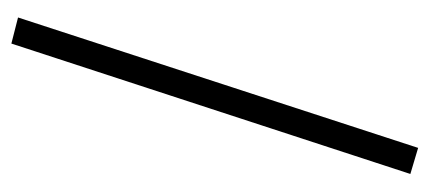

<svg xmlns="http://www.w3.org/2000/svg" viewBox="-234 -444 773 346"><g transform="rotate(-90 153.0 -271.5)"><path d="M294 -626 59 95 12 81 247 -638Z"/></g></svg>

Font: Gupter
Style: Regular
Weight: 400
Designer: Octavio Pardo
Version: Version 1.000